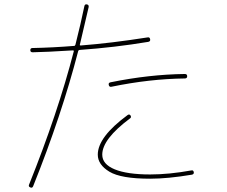

<svg xmlns="http://www.w3.org/2000/svg" viewBox="-20 -820 1040 881"><path d="M449.2 -110.4Q449.2 -66.4 506.3 -43Q563.5 -19.5 668.9 -19.5Q755.9 -19.5 858.4 -38.1Q867.2 -40 869.1 -30.3Q871.1 -21.5 861.3 -18.6Q750 0 668.9 0Q535.2 0 481.9 -32.2Q428.7 -64.5 428.7 -110.4Q428.7 -191.4 565.4 -292Q573.2 -297.9 579.1 -290Q584 -281.2 576.2 -276.4Q449.2 -181.6 449.2 -110.4ZM487.3 -442.4Q665 -478.5 828.1 -480.5Q838.9 -480.5 838.9 -470.2Q838.9 -460 828.1 -460Q666 -458 491.2 -421.9Q481.4 -419.9 479 -430.2Q476.6 -440.4 487.3 -442.4ZM119.1 40Q109.4 36.1 113.3 27.3Q246.1 -303.7 318.4 -584Q319.3 -585 318.4 -586.9Q317.4 -588.9 315.4 -588.9Q191.4 -581.1 129.9 -580.1Q119.1 -580.1 119.1 -589.8Q119.1 -599.6 128.9 -599.6Q223.6 -601.6 320.3 -609.4Q324.2 -609.4 326.2 -615.2Q351.6 -715.8 367.2 -792Q369.1 -801.8 378.9 -799.8Q388.7 -797.9 386.7 -787.1Q363.3 -684.6 346.7 -616.2Q344.7 -611.3 350.6 -611.3Q490.2 -622.1 657.2 -648.4Q667 -650.4 668.9 -640.1Q670.9 -629.9 660.2 -627.9Q507.8 -602.5 344.7 -590.8Q340.8 -590.8 338.9 -585.9Q262.7 -291 131.8 35.2Q127.9 43.9 119.1 40Z"/></svg>

Font: Rounded-X Mgen+ 2m thin
Style: Regular
Weight: 100
Designer: [Source Han Sans]
Ryoko NISHIZUKA  (kana & ideographs); Paul D. Hunt (Latin, Greek & Cyrillic); Wenlong ZHANG  (bopomofo
Version: Version 1.059.20150602